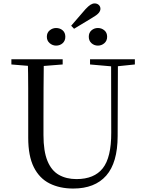

<svg xmlns="http://www.w3.org/2000/svg" viewBox="-20 -1069 837 1105"><path d="M302.7 -806.5Q282.6 -806.5 266.1 -820.4Q249.6 -834.4 249.6 -857.4Q249.6 -881.1 266.1 -894.4Q282.6 -907.8 302.7 -907.8Q325.2 -907.8 340.6 -894.4Q356 -881.1 356 -857.4Q356 -834.4 340.6 -820.4Q325.2 -806.5 302.7 -806.5ZM406.2 -903.4 389.6 -920.9 472 -1016.2Q489.2 -1034.5 501.1 -1041.9Q512.9 -1049.3 524.8 -1049.3Q538.9 -1049.3 548.5 -1040.6Q558 -1031.8 558 -1018.1Q558 -1006.1 547.5 -993.8Q537 -981.6 510.7 -966.6ZM543.5 -806.5Q522.2 -806.5 506.6 -820.4Q491 -834.4 491 -857.4Q491 -881.1 506.6 -894.4Q522.2 -907.8 543.5 -907.8Q564.6 -907.8 580.6 -894.4Q596.6 -881.1 596.6 -857.4Q596.6 -834.4 580.6 -820.4Q564.6 -806.5 543.5 -806.5ZM401.2 16.1Q323.9 16.1 265.4 -13.2Q206.9 -42.4 174.6 -106.7Q142.4 -171.1 142.4 -276.5V-391Q142.4 -475.8 142.3 -560.2Q142.2 -644.6 140 -728H232.2Q231.2 -645.4 230.7 -561.2Q230.2 -477 230.2 -391V-291.5Q230.2 -198.9 253 -143.1Q275.8 -87.3 318.7 -62.8Q361.7 -38.3 420.2 -38.3Q522.2 -38.3 571.4 -100.5Q620.6 -162.6 620.2 -305.7L619.4 -728H658.7L657.1 -285.6Q656.7 -132.5 591.2 -58.2Q525.7 16.1 401.2 16.1ZM45.5 -698V-728H340.7V-698L201.1 -686.9H179.8ZM498.2 -698V-728H756.2V-698L647.1 -686.7H626.2Z"/></svg>

Font: Noto Serif HK
Style: Regular
Weight: 200
Designer: Ryoko NISHIZUKA 西塚涼子 (kana & ideographs); Frank Grießhammer (Latin, Greek & Cyrillic); Wenlong ZHANG 张文龙 (bopomofo); San
Foundry: Adobe
Version: Version 2.001;hotconv 1.1.0;makeotfexe 2.6.0